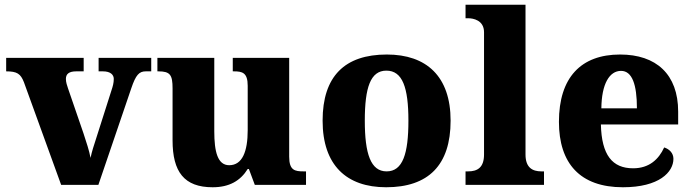

<svg xmlns="http://www.w3.org/2000/svg" viewBox="-20 -780 2920 810"><path d="M81 -433 238 0H395L534 -408C553 -464 567 -479 595 -479H618V-536H396V-479H414C447 -479 460 -464 460 -447C460 -430 456 -416 450 -398L385 -194C377 -170 367 -139 362 -114C356 -146 345 -178 332 -218L267 -407C263 -419 258 -433 258 -447C258 -468 271 -479 302 -479H333V-536H6V-479C52 -479 67 -469 81 -433Z M877 10C947 10 994 -17 1025 -67H1030L1055 0H1271V-57H1261C1224 -57 1200 -61 1200 -119V-536H962V-479H966C1002 -479 1025 -474 1025 -418V-231C1025 -140 1002 -83 947 -83C898 -83 884 -140 884 -226V-536H644V-479H648C698 -479 708 -464 708 -407V-188C708 -55 757 10 877 10Z M1609 10C1787 10 1881 -83 1881 -271C1881 -458 1779 -550 1612 -550C1434 -550 1341 -458 1341 -271C1341 -83 1442 10 1609 10ZM1611 -57C1544 -57 1519 -131 1519 -271C1519 -411 1543 -482 1610 -482C1678 -482 1703 -411 1703 -271C1703 -131 1679 -57 1611 -57Z M1944 0H2275V-57H2264C2226 -57 2197 -73 2197 -128V-760H1944V-703H1955C1976 -703 2022 -695 2022 -644V-128C2022 -73 1994 -57 1955 -57H1944Z M2608 10C2761 10 2821 -54 2821 -110C2821 -134 2804 -151 2782 -158C2759 -108 2719 -70 2651 -70C2563 -70 2518 -126 2515 -255H2841V-309C2841 -467 2748 -550 2596 -550C2431 -550 2338 -453 2338 -266C2338 -91 2427 10 2608 10ZM2667 -323H2517C2518 -426 2551 -481 2600 -481C2647 -481 2667 -423 2667 -323Z"/></svg>

Font: Noto Serif Gurmukhi ExtraBold
Style: Regular
Weight: 800
Designer: Vaibhav Singh and the Monotype Design Team
Foundry: Monotype Imaging Inc.
Version: Version 2.004